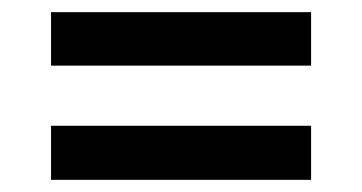

<svg xmlns="http://www.w3.org/2000/svg" viewBox="-20 -516 596 316"><path d="M64 -408V-496H492V-408ZM64 -220V-309H492V-220Z"/></svg>

Font: Domine
Style: Regular
Weight: 400
Designer: Pablo Impallari, Rodrigo Fuenzalida, Brenda Gallo
Foundry: Pablo Impallari, Rodrigo Fuenzalida, Brenda Gallo
Version: Version 2.000;September 19, 2022;FontCreator 14.0.0.2877 64-